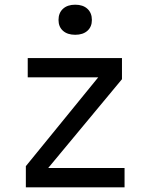

<svg xmlns="http://www.w3.org/2000/svg" viewBox="-20 -797 640 817"><path d="M90 0V-90L398 -468H98V-550H499V-460L185 -82H510V0ZM300 -649Q267 -649 248 -666Q229 -683 229 -712Q229 -742 248 -759.5Q267 -777 300 -777Q333 -777 352 -759.5Q371 -742 371 -712Q371 -683 352 -666Q333 -649 300 -649Z"/></svg>

Font: JetBrainsMonoNL NFM
Style: Regular
Weight: 400
Monospace: yes
Designer: Philipp Nurullin, Konstantin Bulenkov
Foundry: JetBrains
Version: Version 2.304; ttfautohint (v1.8.4.7-5d5b);Nerd Fonts 3.3.0